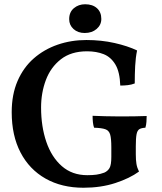

<svg xmlns="http://www.w3.org/2000/svg" viewBox="-20 -873 761 902"><path d="M372 9Q270 9 194 -34Q118 -77 76.5 -156.5Q35 -236 35 -346Q35 -429 62.5 -492.5Q90 -556 138.5 -598.5Q187 -641 250.5 -663Q314 -685 386 -685Q456 -685 518 -671Q580 -657 624 -636Q617 -602 615 -563Q613 -524 613 -481Q598 -475 580.5 -473Q563 -471 545 -471Q543 -535 522 -570Q501 -605 467 -618.5Q433 -632 389 -632Q314 -632 266 -594.5Q218 -557 195.5 -497Q173 -437 173 -368Q173 -279 197.5 -207Q222 -135 270.5 -92.5Q319 -50 390 -50Q415 -50 433 -52.5Q451 -55 470 -62Q486 -69 494.5 -83.5Q503 -98 503 -136V-181Q503 -222 497.5 -241Q492 -260 474.5 -266Q457 -272 422 -273Q418 -284 416.5 -298.5Q415 -313 415 -329Q438 -328 474.5 -327Q511 -326 543 -326Q574 -326 611 -326.5Q648 -327 669 -328Q669 -316 668 -301Q667 -286 663 -273Q644 -272 634.5 -266Q625 -260 621.5 -242Q618 -224 618 -186V-148Q618 -121 621 -103Q624 -85 633 -67Q589 -35 521.5 -13Q454 9 372 9ZM378 -718Q346 -718 325.5 -736.5Q305 -755 305 -783Q305 -816 327 -834.5Q349 -853 380 -853Q415 -853 435.5 -834.5Q456 -816 456 -784Q456 -756 434 -737Q412 -718 378 -718Z"/></svg>

Font: Vollkorn SemiBold
Style: Regular
Weight: 600
Designer: Friedrich Althausen
Foundry: Friedrich Althausen
Version: Version 5.000